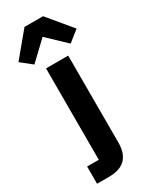

<svg xmlns="http://www.w3.org/2000/svg" viewBox="-301 -853 888 1110"><g transform="rotate(-30 143.0 -297.5)"><path d="M-9 200V85H69V-525H217V56Q217 126 181.5 163Q146 200 69 200ZM81 -795H205L337 -636L264 -578L143 -693L22 -578L-51 -636Z"/></g></svg>

Font: IBM Plex Sans
Style: Bold
Weight: 700
Designer: Mike Abbink, Paul van der Laan, Pieter van Rosmalen
Foundry: Bold Monday
Version: Version 3.201